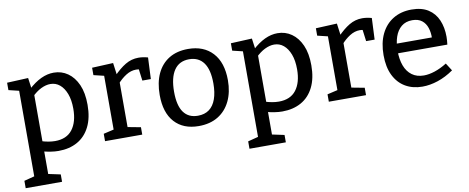

<svg xmlns="http://www.w3.org/2000/svg" viewBox="-66 -834 3315 1357"><g transform="rotate(-10 1591.5 -155.0)"><path d="M25 230V177L114 154L99 172V-468L112 -453L25 -474V-527L177 -534L189 -447L177 -454Q224 -497 269.5 -518.5Q315 -540 361 -540Q417 -540 461.5 -509Q506 -478 532 -419.5Q558 -361 558 -275Q558 -182 526 -118Q494 -54 436 -21.5Q378 11 300 11Q274 11 245 6.5Q216 2 185 -6L199 -18V172L187 156L286 177V230ZM288 -62Q371 -62 412.5 -116Q454 -170 454 -265Q454 -328 437 -372.5Q420 -417 391 -441Q362 -465 324 -465Q292 -465 257 -448Q222 -431 187 -396L199 -425V-59L186 -80Q242 -62 288 -62Z M635 0V-53L721 -73L709 -56V-471L722 -453L635 -474V-527L787 -534L800 -437L787 -441Q832 -488 875.5 -514Q919 -540 969 -540Q1001 -540 1037 -530L1030 -376H969L956 -477L967 -456Q960 -458 952.5 -459Q945 -460 938 -460Q901 -460 865.5 -437.5Q830 -415 800 -380L809 -409V-56L796 -73L902 -53V0Z M1325 -540Q1437 -540 1501 -470.5Q1565 -401 1565 -274Q1565 -188 1534 -124Q1503 -60 1445.5 -25Q1388 10 1307 10Q1196 10 1134 -58.5Q1072 -127 1072 -254Q1072 -343 1102 -407Q1132 -471 1188.5 -505.5Q1245 -540 1325 -540ZM1320 -467Q1249 -467 1212.5 -413.5Q1176 -360 1176 -259Q1176 -160 1211 -111.5Q1246 -63 1313 -63Q1362 -63 1394.5 -87Q1427 -111 1443.5 -157.5Q1460 -204 1460 -269Q1460 -368 1424 -417.5Q1388 -467 1320 -467Z M1631 230V177L1720 154L1705 172V-468L1718 -453L1631 -474V-527L1783 -534L1795 -447L1783 -454Q1830 -497 1875.5 -518.5Q1921 -540 1967 -540Q2023 -540 2067.5 -509Q2112 -478 2138 -419.5Q2164 -361 2164 -275Q2164 -182 2132 -118Q2100 -54 2042 -21.5Q1984 11 1906 11Q1880 11 1851 6.5Q1822 2 1791 -6L1805 -18V172L1793 156L1892 177V230ZM1894 -62Q1977 -62 2018.5 -116Q2060 -170 2060 -265Q2060 -328 2043 -372.5Q2026 -417 1997 -441Q1968 -465 1930 -465Q1898 -465 1863 -448Q1828 -431 1793 -396L1805 -425V-59L1792 -80Q1848 -62 1894 -62Z M2241 0V-53L2327 -73L2315 -56V-471L2328 -453L2241 -474V-527L2393 -534L2406 -437L2393 -441Q2438 -488 2481.5 -514Q2525 -540 2575 -540Q2607 -540 2643 -530L2636 -376H2575L2562 -477L2573 -456Q2566 -458 2558.5 -459Q2551 -460 2544 -460Q2507 -460 2471.5 -437.5Q2436 -415 2406 -380L2415 -409V-56L2402 -73L2508 -53V0Z M2912 10Q2843 10 2790.5 -20.5Q2738 -51 2708.5 -110.5Q2679 -170 2679 -256Q2679 -344 2709.5 -407.5Q2740 -471 2796.5 -505.5Q2853 -540 2929 -540Q3002 -540 3048.5 -510Q3095 -480 3117.5 -427.5Q3140 -375 3140 -308Q3140 -295 3139 -282Q3138 -269 3136 -252H2757V-321H3046L3037 -315Q3038 -356 3027 -390Q3016 -424 2990 -444.5Q2964 -465 2921 -465Q2874 -465 2843 -439.5Q2812 -414 2797 -370Q2782 -326 2782 -269Q2782 -208 2799 -162.5Q2816 -117 2850.5 -91.5Q2885 -66 2936 -66Q2972 -66 3014.5 -80Q3057 -94 3102 -122L3137 -67Q3081 -28 3023.5 -9Q2966 10 2912 10Z"/></g></svg>

Font: Bitter Thin Medium
Style: Regular
Weight: 500
Version: Version 3.021